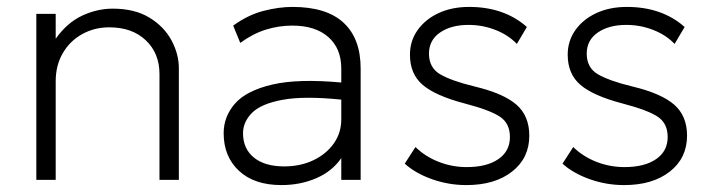

<svg xmlns="http://www.w3.org/2000/svg" viewBox="-20 -520 2063 555"><path d="M85 0V-480H141V-408Q174 -454.5 217.5 -474.8Q261 -495 306 -495Q369.5 -495 412 -469Q454.5 -443 475.8 -403.2Q497 -363.5 497 -323V0H441V-306Q441 -366 401.5 -403.5Q362 -441 296 -441Q253 -441 217.8 -421.5Q182.5 -402 161.8 -366.8Q141 -331.5 141 -285V0Z M793.5 15Q715 15 670.8 -26.2Q626.5 -67.5 626.5 -135Q626.5 -183 659.2 -220.5Q692 -258 766.8 -275.5Q841.5 -293 966.5 -281.5V-322Q966.5 -380 929 -413Q891.5 -446 824.5 -446Q786.5 -446 749 -434.5Q711.5 -423 674.5 -396L654 -446Q697 -477 741.5 -488.5Q786 -500 825.5 -500Q924 -500 973.2 -454.2Q1022.5 -408.5 1022.5 -322V0H966.5V-63Q940.5 -25 894.5 -5Q848.5 15 793.5 15ZM682.5 -135Q682.5 -90 714 -64.5Q745.5 -39 801.5 -39Q848.5 -39 885.8 -56.8Q923 -74.5 944.8 -105.2Q966.5 -136 966.5 -175V-232Q859 -243 796.8 -231.5Q734.5 -220 708.5 -193.8Q682.5 -167.5 682.5 -135Z M1328 15Q1276.5 15 1228.2 -2.2Q1180 -19.5 1150 -47L1181 -95Q1209 -67.5 1248 -52.2Q1287 -37 1329 -37Q1387 -37 1420.5 -60Q1454 -83 1454 -124Q1454 -163 1425.8 -182.2Q1397.5 -201.5 1323 -221Q1239 -243 1202 -274.5Q1165 -306 1165 -362Q1165 -401.5 1187 -432.8Q1209 -464 1247.5 -482Q1286 -500 1336 -500Q1437.5 -500 1503 -442L1474 -393Q1450 -418.5 1412.8 -433.2Q1375.5 -448 1334 -448Q1284 -448 1252 -426Q1220 -404 1220 -365Q1220 -324.5 1252 -305.5Q1284 -286.5 1352 -270Q1435.5 -250 1472.8 -217.5Q1510 -185 1510 -128Q1510 -63 1460.2 -24Q1410.5 15 1328 15Z M1784 15Q1732.5 15 1684.2 -2.2Q1636 -19.5 1606 -47L1637 -95Q1665 -67.5 1704 -52.2Q1743 -37 1785 -37Q1843 -37 1876.5 -60Q1910 -83 1910 -124Q1910 -163 1881.8 -182.2Q1853.5 -201.5 1779 -221Q1695 -243 1658 -274.5Q1621 -306 1621 -362Q1621 -401.5 1643 -432.8Q1665 -464 1703.5 -482Q1742 -500 1792 -500Q1893.5 -500 1959 -442L1930 -393Q1906 -418.5 1868.8 -433.2Q1831.5 -448 1790 -448Q1740 -448 1708 -426Q1676 -404 1676 -365Q1676 -324.5 1708 -305.5Q1740 -286.5 1808 -270Q1891.5 -250 1928.8 -217.5Q1966 -185 1966 -128Q1966 -63 1916.2 -24Q1866.5 15 1784 15Z"/></svg>

Font: Geologica Thin
Style: Regular
Weight: 100
Designer: Sindre Bremnes, Frode Helland
Foundry: Monokrom Skriftforlag AS
Version: Version 1.010; ttfautohint (v1.8.4.7-5d5b);gftools[0.9.28]